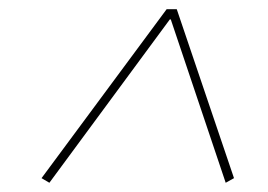

<svg xmlns="http://www.w3.org/2000/svg" viewBox="-20 -718 580 416"><path d="M469 -322 350 -676H348L87 -322L70 -332L341 -698H363L487 -332Z"/></svg>

Font: IBM Plex Sans Condensed Thin
Style: Italic
Weight: 100
Width: 3
Italic angle: -11°
Designer: Mike Abbink, Paul van der Laan, Pieter van Rosmalen
Foundry: Bold Monday
Version: Version 1.3